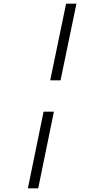

<svg xmlns="http://www.w3.org/2000/svg" viewBox="-20 -820 548 1040"><path d="M394 -800 308 -385H252L338 -800ZM131 200 216 -215H272L187 200Z"/></svg>

Font: Nacelle Light
Style: Italic
Weight: 300
Italic angle: -12°
Designer: Sora Sagano
Foundry: Sora Sagano
Version: Version 1.000;FEAKit 1.0